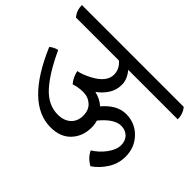

<svg xmlns="http://www.w3.org/2000/svg" viewBox="-159 -847 1088 1088"><g transform="rotate(45 385.0 -303.0)"><path d="M806 -537H409Q444 -496 444 -452Q444 -408 421 -373.5Q398 -339 366 -317Q412 -306 443 -278Q506 -352 578 -352Q650 -352 698.5 -302Q747 -252 747 -178Q747 -123 717.5 -76Q688 -29 644 1Q600 -24 582 -64Q623 -89 653 -129.5Q683 -170 683 -206.5Q683 -243 661 -264Q639 -285 606 -285Q550 -285 487 -208Q494 -186 494 -158Q494 -89 450.5 -42Q407 5 328 5Q136 5 1 -312Q20 -329 49 -336Q108 -208 168.5 -141.5Q229 -75 306 -75Q355 -75 384 -101.5Q413 -128 413 -173Q413 -218 385.5 -243Q358 -268 318 -268Q278 -268 245 -256Q219 -285 210 -328Q241 -333 286 -356Q372 -400 372 -461Q372 -505 335 -537H-10Q-36 -569 -36 -611H780Q806 -580 806 -537Z"/></g></svg>

Font: Karma Medium
Style: Regular
Weight: 500
Designer: Joana Correia
Foundry: Indian Type Foundry
Version: Version 1.202;PS 1.0;hotconv 1.0.78;makeotf.lib2.5.61930; tt